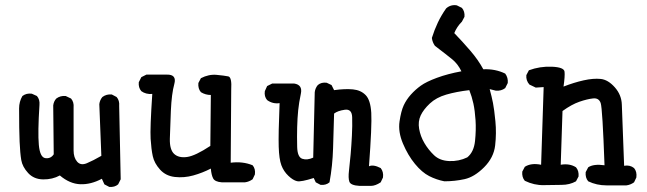

<svg xmlns="http://www.w3.org/2000/svg" viewBox="-20 -722 2540 754"><path d="M409 12 390 2 380 -20Q337 3 295.5 1.5Q254 0 215 -33Q186 -17 149.5 -17.5Q113 -18 90.5 -42.5Q68 -67 63.5 -93.5Q59 -120 57 -166Q55 -212 55 -296Q55 -323 68 -345Q84 -357 105 -354L125 -345Q137 -331 135 -310Q128 -202 132.5 -153Q137 -104 158 -101Q179 -98 191 -116L189 -308Q191 -324 201 -335Q217 -347 238 -345L259 -335Q271 -321 269 -300Q269 -159 269 -131Q269 -103 283 -87Q297 -71 321 -81Q345 -91 378 -110L370 -313Q372 -329 382 -341Q398 -353 419 -351L438 -341Q450 -327 448 -306L454 -18L444 2Q430 14 409 12Z M851 -6Q824 -8 817 -21.5Q810 -35 808 -60Q775 -43 739 -33Q703 -23 667 -27Q631 -31 608.5 -56Q586 -81 580 -108.5Q574 -136 571.5 -177Q569 -218 578 -353Q553 -351 535 -364Q523 -378 525 -399L535 -419L555 -429H635Q675 -430 664.5 -392Q654 -354 651 -287Q648 -220 647 -177Q646 -134 664 -117.5Q682 -101 714.5 -105.5Q747 -110 806 -149L808 -349Q787 -349 769 -360Q757 -374 759 -396L769 -415Q800 -431 831 -428Q862 -425 876.5 -422Q891 -419 888 -370L886 -83Q933 -89 972 -73Q984 -59 981 -37L972 -18Q958 -8 942 -6Z M1392 8Q1357 6 1352 -8.5Q1347 -23 1350.5 -52Q1354 -81 1357 -116Q1360 -151 1362 -189.5Q1364 -228 1363 -261.5Q1362 -295 1334 -291Q1306 -287 1292 -276Q1290 -208 1288 -139.5Q1286 -71 1274 -6Q1260 6 1239 4L1220 -6L1212 -23Q1162 -7 1146.5 -10.5Q1131 -14 1112.5 -31.5Q1094 -49 1085 -73Q1076 -97 1074.5 -146Q1073 -195 1078 -317Q1051 -313 1029 -329Q1017 -343 1020 -364L1029 -384L1049 -394H1135Q1169 -389 1161.5 -354Q1154 -319 1151 -289Q1148 -259 1147 -222.5Q1146 -186 1147 -145.5Q1148 -105 1167 -98.5Q1186 -92 1210 -103L1216 -360Q1218 -376 1228 -388Q1242 -400 1263 -397L1282 -388L1292 -368Q1335 -374 1366 -371Q1397 -368 1416 -348.5Q1435 -329 1438 -279Q1441 -229 1429 -69Q1446 -77 1475 -62Q1487 -47 1484 -25L1475 -6Q1454 8 1436.5 8Q1419 8 1392 8Z M1725 -10Q1694 -16 1665.5 -30.5Q1637 -45 1609.5 -78.5Q1582 -112 1562.5 -158Q1543 -204 1549 -245Q1555 -286 1565.5 -308.5Q1576 -331 1593.5 -350.5Q1611 -370 1632.5 -385.5Q1654 -401 1696 -416.5Q1738 -432 1792 -442Q1778 -471 1756 -489Q1734 -507 1688 -542Q1678 -556 1676 -573Q1686 -605 1699.5 -633.5Q1713 -662 1732 -689Q1750 -705 1774 -701L1794 -691Q1806 -677 1804 -656L1794 -637Q1774 -617 1764 -592Q1795 -560 1826.5 -523.5Q1858 -487 1878 -450Q1925 -452 1964 -433Q1976 -417 1974 -396L1964 -376Q1948 -364 1927 -366L1903 -372Q1911 -343 1916 -317.5Q1921 -292 1925.5 -245.5Q1930 -199 1924.5 -151Q1919 -103 1881 -65Q1843 -27 1804.5 -18.5Q1766 -10 1725 -10ZM1815 -104Q1841 -125 1845.5 -168.5Q1850 -212 1847.5 -250Q1845 -288 1839 -315.5Q1833 -343 1823 -368Q1772 -362 1732.5 -350.5Q1693 -339 1668 -315.5Q1643 -292 1632 -268.5Q1621 -245 1626 -216Q1631 -187 1646.5 -160.5Q1662 -134 1684.5 -112.5Q1707 -91 1744.5 -89.5Q1782 -88 1815 -104Z M2362 6Q2323 6 2290 -10Q2278 -24 2280 -46L2290 -65Q2311 -79 2354 -73Q2346 -296 2339 -317Q2332 -338 2309 -335.5Q2286 -333 2255.5 -322.5Q2225 -312 2189 -286L2182 -75Q2217 -81 2242 -65Q2254 -51 2252 -29L2242 -10Q2217 4 2185.5 4Q2154 4 2116 5Q2078 6 2041 -12Q2029 -26 2031 -48L2041 -67Q2066 -83 2105 -75L2115 -380L2084 -378L2059 -390Q2045 -406 2047 -427L2057 -446Q2100 -462 2147.5 -460Q2195 -458 2197 -440.5Q2199 -423 2193 -382Q2234 -398 2272 -406.5Q2310 -415 2339 -412Q2368 -409 2394.5 -379Q2421 -349 2422 -310.5Q2423 -272 2431 -71Q2454 -75 2470 -62Q2482 -48 2479 -25L2470 -6Q2456 4 2440 6Z"/></svg>

Font: NaniFont Regular
Style: Regular
Weight: 400
Designer: Nanigashitei
Version: Version 1.036